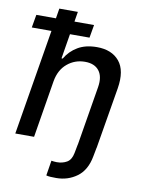

<svg xmlns="http://www.w3.org/2000/svg" viewBox="-100 -795 802 1069"><g transform="rotate(10 301.5 -261.0)"><path d="M379.6 0H380L435.4 -334.2Q445.3 -394.2 419.7 -427.4Q394.2 -460.6 339.8 -460.6Q283 -460.6 240.1 -424.9Q197.1 -389.2 185.7 -323.9L132.5 0H26.3L125.4 -597.3H14.2L27 -670.8H137.8L147 -727.3H251.8L242.5 -670.8H353.3L340.6 -597.3H230.1L207 -456.7H213.8Q239.7 -501.1 283.6 -526.8Q327.4 -552.6 391.3 -552.6Q475.1 -552.6 518.1 -500.9Q561.1 -449.2 544.4 -346.9L486.2 0H485.8L476.2 50.1Q461.6 129.6 410.5 167.1Q359.4 204.5 293.3 204.5Q276.3 204.5 261.7 203.7Q247.2 202.8 236.9 199.9L250.7 114.3Q257.5 115.4 265.3 116.3Q273.1 117.2 281.2 117.2Q313.9 117.2 338.2 103Q362.6 88.8 370 50.1Z"/></g></svg>

Font: Inter UI Medium
Style: Italic
Weight: 500
Italic angle: 9.39999°
Designer: Rasmus Andersson
Foundry: rsms
Version: 3.2;8d6f07862